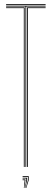

<svg xmlns="http://www.w3.org/2000/svg" viewBox="-20 -820 254 943"><path d="M10 -796V-800H204V-796ZM105 0V-788H10V-792H204V-788H109V0ZM97 0V-780H10V-784H101V0ZM113 0V-784H204V-780H117V0ZM106.8 103 117 65V49H91V45H121V65L109.2 103ZM102 103 109 65V57H91V53H113V65L104.2 103ZM97.2 103 101 65H91V61H105V65L99.5 103Z"/></svg>

Font: Big Shoulders Inline Display Thin
Style: Regular
Weight: 100
Designer: Patric King
Foundry: XO Type Co
Version: Version 1.000